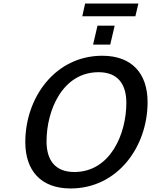

<svg xmlns="http://www.w3.org/2000/svg" viewBox="-20 -1052 854 1085"><path d="M745 -960 762 -1032H461L445 -960ZM603 -800 628 -907H531L506 -800ZM814 -475C814 -635 727 -737 558 -737C293 -737 123 -502 123 -249C123 -89 210 13 379 13C644 13 814 -222 814 -475ZM400 -80C290 -80 243 -149 243 -253C243 -430 334 -644 537 -644C647 -644 694 -575 694 -471C694 -294 603 -80 400 -80Z"/></svg>

Font: Perun Medium Italic
Style: Regular
Weight: 500
Italic angle: -12°
Foundry: Copyright (c) Stefan Peev, Context Ltd, 2016
Version: Version 1.026